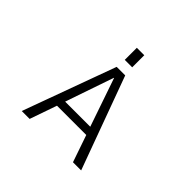

<svg xmlns="http://www.w3.org/2000/svg" viewBox="-213 -1182 1426 1426"><g transform="rotate(45 500.0 -468.5)"><path d="M460.9 -809.6V-936.5H539.1V-809.6ZM500 -658.2H498L367.2 -277.3H630.9ZM653.3 -212.9H345.7L271.5 0H188.5L455.1 -730.5H544.9L812.5 0H726.6Z"/></g></svg>

Font: Gen Shin Gothic Monospace Normal
Style: Regular
Weight: 350
Designer: [Source Han Sans]
Ryoko NISHIZUKA  (kana & ideographs); Paul D. Hunt (Latin, Greek & Cyrillic); Wenlong ZHANG  (bopomofo
Version: Version 1.002.20150607